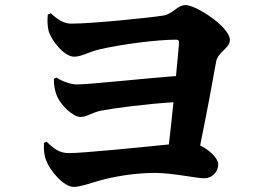

<svg xmlns="http://www.w3.org/2000/svg" viewBox="-20 -752 1040 755"><path d="M168 -695C166 -673 166 -654 171 -631C181 -595 231 -529 272 -529C300 -529 328 -548 376 -559C460 -578 596 -596 673 -596C681 -596 685 -592 684 -582C682 -560 678 -512 672 -453C551 -444 333 -420 282 -420C260 -420 228 -430 202 -447L192 -442C191 -419 196 -392 205 -372C221 -337 267 -292 297 -292C321 -292 342 -310 378 -317C432 -327 551 -343 662 -350C656 -291 650 -231 644 -184C523 -172 310 -150 250 -150C214 -150 192 -167 163 -195L153 -190C151 -157 155 -138 162 -120C175 -84 229 -17 270 -17C296 -17 333 -31 368 -41C424 -57 507 -72 589 -72C660 -72 751 -51 783 -51C812 -51 838 -73 838 -107C838 -129 803 -163 767 -180C791 -297 819 -446 830 -510C837 -548 884 -562 884 -595C884 -646 751 -732 710 -732C677 -732 660 -697 623 -691C569 -682 341 -659 260 -659C233 -659 207 -674 180 -700Z"/></svg>

Font: Noto Serif KR Black
Style: Regular
Weight: 900
Version: Version 1.001;PS 1.001;hotconv 16.6.54;makeotf.lib2.5.65590